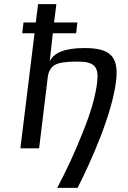

<svg xmlns="http://www.w3.org/2000/svg" viewBox="-20 -713 613 923"><path d="M447 -317C439 -249 415 -167 376 -72C338 24 297 111 255 190H353C418 62 518 -161 538 -323C552 -442 510 -482 386 -482C295 -482 239 -461 219 -418L234 -553H346L352 -605H240L251 -693H163L152 -605H93L87 -553H146L78 0H168L210 -345C214 -371 225 -390 244 -401C263 -412 299 -417 352 -417C434 -417 456 -393 447 -317Z"/></svg>

Font: Gamestation Text
Style: Italic
Weight: 400
Designer: Jonas Hecksher
Foundry: Jonas Hecksher, Playtypeª, e-types AS
Version: Version 1.003